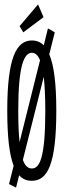

<svg xmlns="http://www.w3.org/2000/svg" viewBox="-20 -811 290 873"><path d="M86 -664 178 -733 153 -791 69 -692ZM53 42 67 -14C83 4 102 11 125 11C196 11 236 -64 236 -308C236 -433 225 -515 204 -564L229 -664L198 -682L179 -605C164 -620 146 -627 125 -627C53 -627 13 -545 13 -308C13 -186 23 -107 42 -57L21 26ZM63 -308C63 -515 90 -571 125 -571C139 -571 152 -562 162 -537L69 -165C65 -202 63 -248 63 -308ZM125 -45C109 -45 95 -54 84 -84L179 -462C183 -424 186 -374 186 -308C186 -92 160 -45 125 -45Z"/></svg>

Font: Inconsolata UltraCondensed Thin
Style: Regular
Weight: 100
Width: 1
Monospace: yes
Designer: Raph Levien, Cyreal, Brenton Simpson
Foundry: Raph Levien, Cyreal, Google
Version: Version 3.100